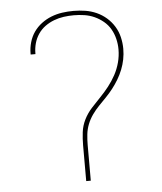

<svg xmlns="http://www.w3.org/2000/svg" viewBox="-53 -789 706 836"><g transform="rotate(-5 300.0 -371.5)"><path d="M290 0V-156Q290 -185 293.5 -213.5Q297 -242 310 -268Q323 -294 342.5 -315.5Q362 -337 382 -357.5Q402 -378 420 -401Q438 -424 451.5 -449Q465 -474 472.5 -502Q480 -530 480 -559Q480 -582 474.5 -605Q469 -628 457.5 -648Q446 -668 428 -683Q410 -698 389 -707.5Q368 -717 345 -720.5Q322 -724 299 -724Q277 -724 255 -721Q233 -718 212 -710Q191 -702 173 -689Q155 -676 142.5 -657.5Q130 -639 124 -617.5Q118 -596 118 -574V-570H97V-575Q97 -599 104 -623.5Q111 -648 125 -668Q139 -688 159 -703Q179 -718 202 -727Q225 -736 249.5 -739.5Q274 -743 299 -743Q325 -743 350.5 -739Q376 -735 399.5 -724.5Q423 -714 442.5 -697Q462 -680 475.5 -658Q489 -636 495 -610.5Q501 -585 501 -560Q501 -536 496.5 -513.5Q492 -491 483.5 -469.5Q475 -448 463 -428Q451 -408 437 -390Q423 -372 407 -355.5Q391 -339 375 -322.5Q359 -306 345.5 -287Q332 -268 323.5 -246.5Q315 -225 312.5 -202Q310 -179 310 -156V0Z"/></g></svg>

Font: Iosevka Thin Extended
Style: Regular
Weight: 100
Width: 7
Monospace: yes
Designer: Belleve Invis
Foundry: Belleve Invis
Version: Version 32.5.0; ttfautohint (v1.8.4)